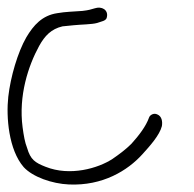

<svg xmlns="http://www.w3.org/2000/svg" viewBox="-21 -470 516 510"><path d="M42 -26C66 0 117 18 162 20C252 24 318 -17 357 -60C377 -82 403 -111 409 -135C411 -147 409 -161 397 -166C387 -171 377 -164 375 -158C367 -135 348 -110 328 -88C314 -74 297 -61 278 -48C240 -23 165 -1 100 -27C72 -38 60 -46 51 -77C45 -92 42 -110 39 -132C28 -216 54 -295 83 -348C98 -375 115 -393 145 -400C156 -401 166 -402 175 -403C194 -405 223 -405 237 -409C247 -413 262 -414 263 -425C267 -444 249 -454 231 -448C220 -445 216 -443 198 -441C173 -439 154 -439 131 -435C91 -429 68 -403 49 -371C26 -331 7 -266 1 -213C-5 -159 2 -72 42 -26Z"/></svg>

Font: Stray Cat
Style: OpObl
Weight: 400
Version: Version 1.0